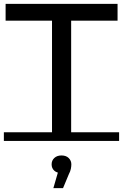

<svg xmlns="http://www.w3.org/2000/svg" viewBox="-25 -720 636 993"><path d="M244 0V-613H4V-700H583V-613H343V0ZM-5 -36H591V9H-5ZM251 253 284 139 293 175Q269 175 255.5 162.5Q242 150 242 130Q242 110 256 97Q270 84 293 84Q317 84 330.5 97.5Q344 111 344 130Q344 140 341.5 153Q339 166 331 181L301 253Z"/></svg>

Font: Montserrat Underline Thin Medium
Style: Regular
Weight: 500
Version: Version 9.000